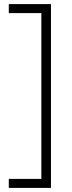

<svg xmlns="http://www.w3.org/2000/svg" viewBox="-20 -750 351 938"><path d="M229 168H182H23V124H182V-686H23V-730H229Z"/></svg>

Font: Work Sans Light
Style: Regular
Weight: 300
Designer: Wei Huang
Foundry: Wei Huang
Version: Version 1.500